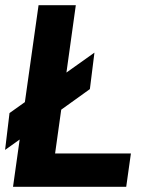

<svg xmlns="http://www.w3.org/2000/svg" viewBox="-22 -717 550 737"><path d="M28 0H462.5L480.5 -128H189.5L213 -296L323 -375L340.5 -515L233 -438.5L269 -697H126L73.5 -325L14.5 -283L-2.5 -141.5L53.5 -181.5Z"/></svg>

Font: HK Grotesk ExtraBold
Style: Italic
Weight: 800
Italic angle: -16°
Designer: Alfredo Marco Pradil
Foundry: Hanken Design Co.
Version: Version 3.001;FEAKit 1.0